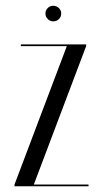

<svg xmlns="http://www.w3.org/2000/svg" viewBox="-20 -650 353 670"><path d="M288.9 0V-6H98L280.6 -489V-495H52.8V-489H213.2L30.6 -6V0ZM138.6 -603.1Q138.6 -591.6 146.6 -583.6Q154.5 -575.5 165.6 -575.5Q177.8 -575.5 185.7 -583.4Q193.6 -591.4 193.6 -603.1Q193.6 -614.2 185.4 -622Q177.1 -629.8 165.6 -629.8Q154.5 -629.8 146.6 -622Q138.6 -614.2 138.6 -603.1Z"/></svg>

Font: Moniqa Black
Style: Regular
Weight: 900
Designer: Rajesh Rajput
Foundry: Rajesh Rajput
Version: Version 1.000